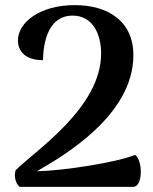

<svg xmlns="http://www.w3.org/2000/svg" viewBox="-20 -730 598 750"><path d="M57 0H501C539 -2 538 -103 508 -125C434 -95 227 -63 124 -61C219 -116 501 -276 501 -514C501 -650 399 -710 272 -710C135 -710 50 -642 50 -572C50 -540 68 -495 148 -495C149 -564 168 -669 264 -669C342 -669 375 -597 375 -521C375 -310 121 -144 41 -65C33 -38 43 -11 57 0Z"/></svg>

Font: Arima Koshi ExtraBold
Style: Regular
Weight: 800
Designer: Joana Correia and Natanael Gama
Foundry: NDISCOVER
Version: Version 1.019;PS 001.019;hotconv 1.0.88;makeotf.lib2.5.64775